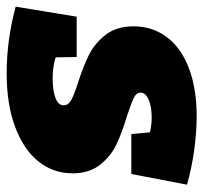

<svg xmlns="http://www.w3.org/2000/svg" viewBox="-46 -558 610 576"><g transform="rotate(90 259.0 -270.0)"><path d="M249 -387Q249 -374 264.5 -366.5Q280 -359 319 -346Q369 -331 404 -314.5Q439 -298 465 -265.5Q491 -233 491 -183Q491 -125 455.5 -80.5Q420 -36 352 -10.5Q284 15 191 15Q91 15 -9 -12L21 -195H142L143 -132Q170 -123 207 -123Q243 -123 265 -131.5Q287 -140 287 -156Q287 -170 270.5 -179Q254 -188 216 -200Q167 -216 133.5 -233Q100 -250 75 -282.5Q50 -315 50 -366Q50 -422 82 -465Q114 -508 175 -531.5Q236 -555 320 -555Q368 -555 422 -547.5Q476 -540 525 -526L493 -359H373L368 -415Q345 -420 324 -420Q291 -420 270 -411Q249 -402 249 -387Z"/></g></svg>

Font: Bitter Pro Black
Style: Italic
Weight: 900
Italic angle: -9°
Designer: Sol Matas, and Bitter project Authors
Foundry: Sol Matas
Version: Version 1.010